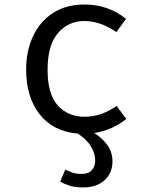

<svg xmlns="http://www.w3.org/2000/svg" viewBox="-20 -571 655 836"><path d="M347.2 -62.6Q387.7 -62.6 422.8 -75.6Q457.9 -88.7 487.7 -109.7L529.7 -53.3Q502.1 -29.7 465.4 -13.8Q428.7 2.1 390.3 8.2Q427.2 31.3 448.5 62.3Q469.7 93.3 469.7 131.8Q469.7 182.6 435.1 213.8Q400.5 245.1 341.5 245.1Q306.2 245.1 282.1 237.2Q257.9 229.2 242.1 219.5L264.6 167.2Q276.4 173.3 293.1 179.7Q309.7 186.2 335.9 186.2Q365.1 186.2 379.7 170.3Q394.4 154.4 394.4 127.7Q394.4 96.4 375.9 66.2Q357.4 35.9 319 10.8Q211.3 1.5 152.6 -73.3Q93.8 -148.2 93.8 -267.7Q93.8 -348.7 123.6 -412.8Q153.3 -476.9 210.3 -514.1Q267.2 -551.3 348.2 -551.3Q451.3 -551.3 528.7 -488.7L486.7 -431.3Q416.4 -479.5 347.2 -479.5Q277.4 -479.5 232.3 -426.9Q187.2 -374.4 187.2 -267.7Q187.2 -159.5 232.3 -111Q277.4 -62.6 347.2 -62.6Z"/></svg>

Font: FiraCode Nerd Font Mono
Style: Regular
Weight: 400
Monospace: yes
Designer: Carrois Corporate, Edenspiekermann AG, Nikita Prokopov
Foundry: Carrois Corporate, Edenspiekermann AG, Nikita Prokopov
Version: Version 6.002;Nerd Fonts 3.4.0